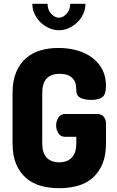

<svg xmlns="http://www.w3.org/2000/svg" viewBox="-20 -983 613 1009"><path d="M381 -505Q381 -518 379 -534Q377 -550 368 -563.5Q359 -577 341.5 -586Q324 -595 292 -595Q249 -595 225.5 -570.5Q202 -546 202 -495V-230Q202 -179 225.5 -154.5Q249 -130 291 -130Q333 -130 357 -154.5Q381 -179 381 -230V-264H322Q299 -264 287 -282.5Q275 -301 275 -324Q275 -346 287 -365Q299 -384 322 -384H490Q513 -384 525 -369.5Q537 -355 537 -335V-230Q537 -165 518 -120.5Q499 -76 466 -47.5Q433 -19 388 -6.5Q343 6 291 6Q239 6 194.5 -6.5Q150 -19 117 -47.5Q84 -76 65 -120.5Q46 -165 46 -230V-495Q46 -559 65 -604Q84 -649 117 -677.5Q150 -706 193.5 -718.5Q237 -731 286 -731Q340 -731 385.5 -718Q431 -705 465 -679.5Q499 -654 518 -617Q537 -580 537 -532Q537 -487 518 -472.5Q499 -458 459 -458Q427 -458 404.5 -468Q382 -478 381 -505ZM429 -963Q429 -935 417.5 -910Q406 -885 386.5 -866Q367 -847 342 -835.5Q317 -824 290 -824Q263 -824 237.5 -835.5Q212 -847 192.5 -866Q173 -885 161.5 -910Q150 -935 150 -963H230Q230 -931 249 -910.5Q268 -890 290 -890Q311 -890 330 -910.5Q349 -931 349 -963Z"/></svg>

Font: AkaAcidDosis
Style: ExtraBold
Weight: 800
Designer: Edgar Tolentino, Pablo Impallari, Igino Marini, Aka-Acid
Foundry: Edgar Tolentino, Pablo Impallari, Igino Marini, Aka-Acid
Version: Version 1.007